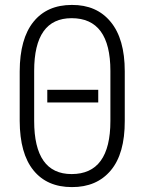

<svg xmlns="http://www.w3.org/2000/svg" viewBox="-20 -741 583 771"><path d="M267.6 -42Q423.3 -42 423.3 -255.4V-456.1Q423.3 -668 267.6 -668Q117.2 -668 117.2 -456.1V-255.4Q117.2 -42 267.6 -42ZM481 -255.4Q481.4 -124 424.8 -56.6Q368.2 10.7 268.6 10.3Q168.9 10.3 114.3 -57.1Q59.6 -124.5 59.1 -255.4V-454.6Q59.6 -585.4 114.3 -653.3Q168.9 -721.2 268.6 -721.2Q368.2 -721.7 424.3 -653.3Q481 -585 481 -454.6ZM374.5 -329.6H169.9V-380.4H374.5Z"/></svg>

Font: RobotoCondensed-Light
Style: Light
Weight: 300
Designer: Google
Version: Version 1.200311; 2013